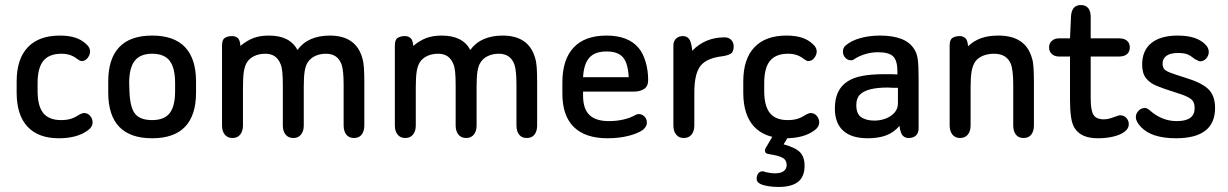

<svg xmlns="http://www.w3.org/2000/svg" viewBox="-20 -538 4868 761"><path d="M46 -215V-171Q46 -82 89 -36Q132 10 213 10Q287 10 329 -22Q347 -35 347 -53Q347 -67 337.5 -78.5Q328 -90 313 -90Q306 -90 295 -84Q277 -72 260.5 -67Q244 -62 222 -62Q174 -62 151.5 -90Q129 -118 129 -177V-209Q129 -269 152 -297Q175 -325 224 -325Q260 -325 285 -305Q292 -300 296 -298Q300 -296 304 -296Q318 -296 327.5 -308.5Q337 -321 337 -334Q337 -349 324 -361Q305 -380 279 -388.5Q253 -397 217 -397Q134 -397 90 -350.5Q46 -304 46 -215Z M409 -215V-171Q409 -81 452.5 -35.5Q496 10 583 10Q670 10 713.5 -35.5Q757 -81 757 -171V-215Q757 -305 713.5 -351Q670 -397 583 -397Q496 -397 452.5 -351Q409 -305 409 -215ZM674 -209V-177Q674 -117 652.5 -89.5Q631 -62 583 -62Q535 -62 515 -87.5Q495 -113 493 -178L492 -209Q492 -269 514 -297Q536 -325 583 -325Q631 -325 652.5 -297Q674 -269 674 -209Z M933 -356Q931 -381 921.5 -388Q912 -395 900 -395Q883 -395 871.5 -388Q860 -381 860 -358V-41Q860 -18 871 -4.5Q882 9 901 9Q921 9 932 -4.5Q943 -18 943 -41V-192Q943 -231 946.5 -254Q950 -277 959 -291Q969 -307 988 -316Q1007 -325 1032 -325Q1076 -325 1092 -284Q1097 -273 1099 -252Q1101 -231 1101 -201V-41Q1101 -18 1112 -4.5Q1123 9 1143 9Q1162 9 1173 -4.5Q1184 -18 1184 -41V-195Q1184 -232 1187.5 -255Q1191 -278 1200 -291Q1210 -307 1229 -316Q1248 -325 1272 -325Q1295 -325 1310.5 -314.5Q1326 -304 1334 -282Q1342 -259 1342 -201V-41Q1342 -18 1352.5 -4.5Q1363 9 1383 9Q1403 9 1413.5 -4.5Q1424 -18 1424 -41V-208Q1424 -245 1422.5 -268.5Q1421 -292 1416 -308Q1391 -397 1287 -397Q1245 -397 1212.5 -383Q1180 -369 1159 -340Q1129 -397 1046 -397Q1010 -397 984 -387Q958 -377 933 -356Z M1618 -356Q1616 -381 1606.5 -388Q1597 -395 1585 -395Q1568 -395 1556.5 -388Q1545 -381 1545 -358V-41Q1545 -18 1556 -4.5Q1567 9 1586 9Q1606 9 1617 -4.5Q1628 -18 1628 -41V-192Q1628 -231 1631.5 -254Q1635 -277 1644 -291Q1654 -307 1673 -316Q1692 -325 1717 -325Q1761 -325 1777 -284Q1782 -273 1784 -252Q1786 -231 1786 -201V-41Q1786 -18 1797 -4.5Q1808 9 1828 9Q1847 9 1858 -4.5Q1869 -18 1869 -41V-195Q1869 -232 1872.5 -255Q1876 -278 1885 -291Q1895 -307 1914 -316Q1933 -325 1957 -325Q1980 -325 1995.5 -314.5Q2011 -304 2019 -282Q2027 -259 2027 -201V-41Q2027 -18 2037.5 -4.5Q2048 9 2068 9Q2088 9 2098.5 -4.5Q2109 -18 2109 -41V-208Q2109 -245 2107.5 -268.5Q2106 -292 2101 -308Q2076 -397 1972 -397Q1930 -397 1897.5 -383Q1865 -369 1844 -340Q1814 -397 1731 -397Q1695 -397 1669 -387Q1643 -377 1618 -356Z M2291 -175H2493Q2517 -175 2533 -185.5Q2549 -196 2549 -221Q2549 -259 2539 -292.5Q2529 -326 2512 -347Q2471 -397 2384 -397Q2298 -397 2253.5 -349.5Q2209 -302 2209 -211V-167Q2209 -79 2254.5 -34.5Q2300 10 2388 10Q2432 10 2469 1Q2506 -8 2528 -23Q2536 -30 2540 -37Q2544 -44 2544 -52Q2544 -66 2534.5 -76Q2525 -86 2511 -86Q2506 -86 2498 -82Q2477 -70 2450 -64Q2423 -58 2394 -58Q2341 -58 2316 -82.5Q2291 -107 2291 -159ZM2472 -232H2291Q2294 -285 2316 -309.5Q2338 -334 2384 -334Q2429 -334 2449 -311Q2469 -288 2472 -232Z M2724 -337Q2720 -373 2711 -384Q2702 -395 2687 -395Q2670 -395 2659.5 -385Q2649 -375 2649 -358V-41Q2649 -18 2660 -4.5Q2671 9 2690 9Q2710 9 2721 -4.5Q2732 -18 2732 -41V-171Q2732 -246 2756.5 -277Q2781 -308 2843 -315Q2864 -318 2876 -325Q2888 -332 2888 -354Q2888 -370 2878 -380Q2868 -390 2852 -390Q2775 -390 2724 -337Z M2926 -215V-171Q2926 -82 2969 -36Q3012 10 3093 10Q3167 10 3209 -22Q3227 -35 3227 -53Q3227 -67 3217.5 -78.5Q3208 -90 3193 -90Q3186 -90 3175 -84Q3157 -72 3140.5 -67Q3124 -62 3102 -62Q3054 -62 3031.5 -90Q3009 -118 3009 -177V-209Q3009 -269 3032 -297Q3055 -325 3104 -325Q3140 -325 3165 -305Q3172 -300 3176 -298Q3180 -296 3184 -296Q3198 -296 3207.5 -308.5Q3217 -321 3217 -334Q3217 -349 3204 -361Q3185 -380 3159 -388.5Q3133 -397 3097 -397Q3014 -397 2970 -350.5Q2926 -304 2926 -215ZM3052 -14 3014 50Q3012 55 3012 59Q3012 70 3024 72Q3068 79 3083 88Q3098 97 3098 116Q3098 131 3086.5 140Q3075 149 3052 149Q3043 149 3032.5 147.5Q3022 146 3014 144Q3010 142 3007.5 141.5Q3005 141 3003 141Q2991 141 2985 150Q2979 159 2979 170Q2979 184 2992 190Q3002 196 3022.5 199.5Q3043 203 3065 203Q3118 203 3143.5 182.5Q3169 162 3169 119Q3169 84 3151 65.5Q3133 47 3086 34L3115 -14Z M3537 -243Q3520 -244 3511 -244Q3502 -244 3497 -244Q3492 -244 3486 -244Q3433 -244 3397 -237Q3361 -230 3339 -215Q3289 -183 3289 -108Q3289 -50 3322 -20Q3355 10 3419 10Q3462 10 3492.5 -1.5Q3523 -13 3545 -39Q3549 -10 3558 -0.5Q3567 9 3581 9Q3600 9 3610.5 -1Q3621 -11 3621 -29V-226Q3621 -279 3617.5 -303.5Q3614 -328 3603 -344Q3586 -371 3552 -384Q3518 -397 3468 -397Q3426 -397 3390 -387Q3354 -377 3332 -358Q3321 -349 3321 -333Q3321 -319 3330.5 -309Q3340 -299 3353 -299Q3361 -299 3368 -305Q3387 -317 3411 -324Q3435 -331 3460 -331Q3503 -331 3520 -314.5Q3537 -298 3537 -254ZM3539 -190V-129Q3539 -106 3524.5 -90.5Q3510 -75 3489 -67.5Q3468 -60 3446 -60Q3414 -60 3394 -73Q3374 -86 3374 -122Q3374 -149 3389 -163.5Q3404 -178 3431.5 -184.5Q3459 -191 3499 -191Q3508 -190 3518.5 -190Q3529 -190 3539 -190Z M3817 -355Q3815 -380 3805.5 -387.5Q3796 -395 3785 -395Q3767 -395 3755.5 -388Q3744 -381 3744 -358V-41Q3744 -18 3755 -4.5Q3766 9 3785 9Q3805 9 3816 -4.5Q3827 -18 3827 -41V-192Q3827 -232 3831 -255Q3835 -278 3845 -293Q3855 -308 3875 -316.5Q3895 -325 3920 -325Q3969 -325 3986 -286Q3991 -274 3993.5 -252.5Q3996 -231 3996 -201V-41Q3996 -18 4006.5 -4.5Q4017 9 4037 9Q4057 9 4067.5 -4.5Q4078 -18 4078 -41V-208Q4078 -244 4076.5 -269Q4075 -294 4070 -308Q4045 -397 3937 -397Q3898 -397 3869.5 -387Q3841 -377 3817 -355Z M4221 -314V-142Q4221 -103 4225 -75Q4229 -47 4239 -31Q4264 10 4331 10Q4366 10 4394 3Q4422 -4 4438 -16.5Q4454 -29 4454 -45Q4454 -60 4444.5 -70.5Q4435 -81 4420 -81Q4418 -81 4416.5 -81Q4415 -81 4413 -80Q4394 -73 4381 -69Q4368 -65 4355 -65Q4325 -65 4314 -83Q4303 -101 4303 -148V-314H4415Q4436 -314 4447 -323.5Q4458 -333 4458 -350Q4458 -367 4447 -376.5Q4436 -386 4415 -386H4303V-471Q4303 -494 4293 -506Q4283 -518 4264 -518Q4228 -518 4225 -474L4221 -386H4177Q4160 -386 4149 -376Q4138 -366 4138 -350Q4138 -334 4149 -324Q4160 -314 4177 -314Z M4641 10Q4796 10 4796 -110Q4796 -158 4770 -184Q4744 -210 4678 -230Q4636 -243 4617 -250.5Q4598 -258 4593 -266Q4588 -274 4588 -286Q4588 -306 4603.5 -317Q4619 -328 4649 -328Q4671 -328 4684 -323.5Q4697 -319 4714 -305Q4726 -299 4729.5 -297Q4733 -295 4737 -295Q4751 -295 4761 -306.5Q4771 -318 4771 -332Q4771 -347 4760 -359Q4726 -397 4648 -397Q4580 -397 4543.5 -367.5Q4507 -338 4507 -282Q4507 -248 4522 -228.5Q4537 -209 4565 -197.5Q4593 -186 4632 -174Q4668 -163 4685.5 -154.5Q4703 -146 4709 -136Q4715 -126 4715 -109Q4715 -58 4644 -58Q4614 -58 4587 -69Q4560 -80 4537 -101Q4532 -105 4527.5 -107.5Q4523 -110 4518 -110Q4503 -110 4492.5 -99Q4482 -88 4482 -74Q4482 -56 4502 -35Q4544 10 4641 10Z"/></svg>

Font: Beiruti Medium
Style: Regular
Weight: 500
Designer: Arlette Boutros
Foundry: Boutros
Version: Version 1.41